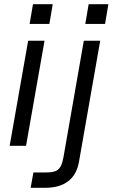

<svg xmlns="http://www.w3.org/2000/svg" viewBox="-20 -694 570 914"><path d="M26 0H104L192 -500H114ZM121 -580H215L231 -674H137ZM126 200H195C281 200 341 163 356 76L457 -500H379L282 55C271 117 250 127 196 127H139ZM386 -580H480L496 -674H402Z"/></svg>

Font: Uncut Sans
Style: Italic
Weight: 400
Italic angle: -10°
Designer: Kasper Nordkvist
Foundry: Uncut Type
Version: Version 1.111;FEAKit 1.0